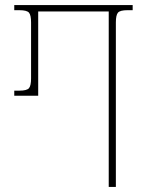

<svg xmlns="http://www.w3.org/2000/svg" viewBox="-20 -734 577 754"><path d="M407 0V-689H130V-358H36V-378H56Q86 -378 94 -388Q102 -398 102 -426V-646Q102 -674 94 -684Q86 -694 56 -694H36V-714H501V-694H481Q451 -694 443 -684Q435 -674 435 -646V0Z"/></svg>

Font: Noto Serif Georgian ExtraCondensed Thin
Style: Regular
Weight: 100
Width: 2
Designer: Monotype Design Team, Akaki Razmadze
Foundry: Google LLC
Version: Version 2.003; ttfautohint (v1.8.4.7-5d5b)